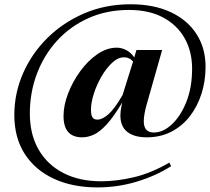

<svg xmlns="http://www.w3.org/2000/svg" viewBox="-20 -748 960 878"><path d="M683.5 -142Q725.5 -142 765.8 -179.2Q806 -216.5 832.2 -282.2Q858.5 -348 858.5 -434.5Q858.5 -511.5 825 -572Q791.5 -632.5 727 -667.5Q662.5 -702.5 569.5 -702.5Q468 -702.5 384.8 -665.2Q301.5 -628 241.5 -562.5Q181.5 -497 149 -411.2Q116.5 -325.5 116.5 -228.5Q116.5 -133.5 156.5 -64Q196.5 5.5 269.8 43.2Q343 81 443 81Q513 81 592 62.5Q671 44 754.5 -4.5L762.5 12Q690 57.5 603.8 83.2Q517.5 109 425.5 109Q312 109 226.5 69.5Q141 30 93.2 -44Q45.5 -118 45.5 -222.5Q45.5 -321 85 -411.8Q124.5 -502.5 196.2 -573.8Q268 -645 365 -686.8Q462 -728.5 577 -728.5Q683.5 -728.5 760.5 -692.5Q837.5 -656.5 878.8 -592Q920 -527.5 920 -443Q920 -378.5 901.8 -320.5Q883.5 -262.5 848.8 -217.2Q814 -172 764 -146Q714 -120 651 -120Q594 -120 562.2 -144.8Q530.5 -169.5 530.5 -220.5Q530.5 -239.5 536 -265.5L539 -279.5Q499.5 -213.5 467.8 -179Q436 -144.5 408.8 -132.2Q381.5 -120 356 -120Q270.5 -120 270.5 -217.5Q270.5 -266 291.2 -320.2Q312 -374.5 346.8 -422.2Q381.5 -470 425 -500Q468.5 -530 514 -530Q535.5 -530 556.8 -519.2Q578 -508.5 594 -485.5L604 -519.5H721.5L650.5 -269.5Q637.5 -223.5 637.5 -193.5Q637.5 -142 683.5 -142ZM396 -246.5Q396 -222 402.8 -211.5Q409.5 -201 425.5 -201Q447.5 -201 475.5 -225.2Q503.5 -249.5 540.5 -313.5L588.5 -466.5Q572.5 -486 547.5 -486Q519.5 -486 492.8 -461Q466 -436 444 -398Q422 -360 409 -319.2Q396 -278.5 396 -246.5Z"/></svg>

Font: Newsreader 72pt SemiBold
Style: Italic
Weight: 600
Italic angle: -17°
Designer: Hugues Gentile
Foundry: Production Type
Version: Version 1.003; ttfautohint (v1.8.3)